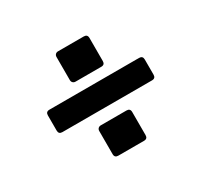

<svg xmlns="http://www.w3.org/2000/svg" viewBox="-113 -746 867 822"><g transform="rotate(-30 320.0 -335.0)"><path d="M256 -443Q248 -443 243 -448Q238 -453 238 -461V-575Q238 -583 243 -588Q248 -593 256 -593H383Q401 -593 401 -575V-461Q401 -443 383 -443ZM99 -284Q81 -284 81 -302V-377Q81 -395 99 -395H542Q560 -395 560 -377V-302Q560 -284 542 -284ZM256 -77Q238 -77 238 -95V-209Q238 -217 243 -222Q248 -227 256 -227H383Q401 -227 401 -209V-95Q401 -77 383 -77Z"/></g></svg>

Font: Open Sauce Two ExtraBold
Style: Regular
Weight: 800
Designer: Alfredo Marco Pradil
Foundry: Creative Sauce Fz LLC
Version: Version 1.477